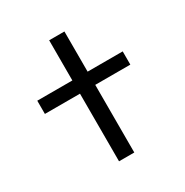

<svg xmlns="http://www.w3.org/2000/svg" viewBox="-165 -847 945 981"><g transform="rotate(-30 308.0 -357.0)"><path d="M258 0V-399H51V-477H258V-714H348V-477H555V-399H348V0Z"/></g></svg>

Font: Noto Sans Georgian
Style: Regular
Weight: 400
Designer: Monotype Design Team, Akaki Razmadze
Foundry: Google LLC
Version: Version 2.002